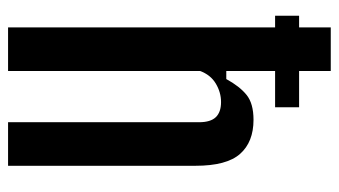

<svg xmlns="http://www.w3.org/2000/svg" viewBox="-202 -638 840 476"><g transform="rotate(90 218.0 -400.0)"><path d="M48 0V-800H156V-541H176Q194 -574 215.2 -591.2Q236.5 -608.5 277 -608.5Q332 -608.5 361.5 -575.2Q391 -542 391 -464.5V0H283V-473.5Q283 -502 270.5 -515Q258 -528 233 -528Q209 -528 187.2 -515Q165.5 -502 156 -476V0ZM19 -721.5H246V-662H19Z"/></g></svg>

Font: Big Shoulders Display Thin
Style: Bold
Weight: 700
Version: Version 2.002